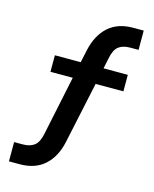

<svg xmlns="http://www.w3.org/2000/svg" viewBox="-131 -802 863 1078"><g transform="rotate(15 300.0 -262.5)"><path d="M27 190V78H77Q119 78 144 59Q169 40 179 -9L258 -386L277 -356H122V-452H292L267 -428L288 -526Q308 -616 362.5 -665.5Q417 -715 507 -715H568V-603H520Q477 -603 452.5 -584Q428 -565 418 -515L400 -428L382 -452H546V-356H365L391 -386L308 2Q289 91 234 140.5Q179 190 90 190Z"/></g></svg>

Font: Nunito Sans 7pt
Style: Bold
Weight: 700
Designer: Vernon Adams
Foundry: Vernon Adams
Version: Version 3.101;gftools[0.9.27]